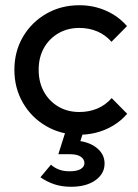

<svg xmlns="http://www.w3.org/2000/svg" viewBox="-20 -505 529 734"><path d="M283.2 10Q213.2 10 156.8 -22.8Q100.2 -55.5 67.6 -112Q35 -168.5 35 -238Q35 -308 67.6 -363.9Q100.2 -419.8 156.8 -452.4Q213.2 -485 283.2 -485Q337.8 -485 385 -464.2Q432.2 -443.5 465.5 -405.2L406.2 -345.2Q383.8 -371.2 352.1 -384.8Q320.5 -398.2 283.2 -398.2Q238 -398.2 202.8 -377.5Q167.5 -356.8 147.6 -321Q127.8 -285.2 127.8 -238Q127.8 -191.2 147.6 -154.9Q167.5 -118.5 202.8 -97.6Q238 -76.8 283.2 -76.8Q320.8 -76.8 352.5 -90.2Q384.2 -103.8 407 -130L466.2 -70Q432.8 -31.5 385.2 -10.8Q337.8 10 283.2 10ZM251.5 209Q216.5 209 188.1 199.6Q159.8 190.2 134.5 172.8L174.8 124.5Q187 135.8 204.5 142.8Q222 149.8 245.5 149.8Q274.8 149.8 288.8 141Q302.8 132.2 302.8 118.5Q302.8 104 289 94.2Q275.2 84.5 247 84.5H203L233.8 -12.5H302.5L279.2 58.8L245.8 32Q307 30.5 343.4 55.6Q379.8 80.8 379.8 120.2Q379.8 159.2 344.8 184.1Q309.8 209 251.5 209Z"/></svg>

Font: Outfit Thin
Style: Regular
Weight: 100
Designer: Rodrigo Fuenzalida
Foundry: fragTYPE
Version: Version 1.000